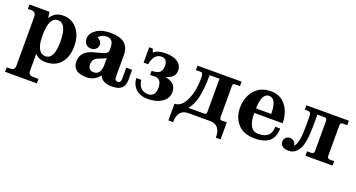

<svg xmlns="http://www.w3.org/2000/svg" viewBox="-46 -1111 3644 1965"><g transform="rotate(20 1776.0 -128.0)"><path d="M374 244.1H27.8V195.3H66.9Q115.7 195.3 115.7 146.5V-383.3Q115.7 -440.4 66.9 -440.4H26.9V-488.3H245.1L254.9 -422.9Q299.8 -500 392.1 -500Q486.3 -500 545.2 -429.4Q604 -358.9 604 -245.6Q604 -126 545.4 -58.1Q486.8 9.8 381.8 9.8Q307.6 9.8 264.6 -38.1V146.5Q264.6 195.3 313.5 195.3H374ZM361.3 -46.9Q454.6 -46.9 454.6 -237.3Q454.6 -437 357.4 -437Q260.3 -437 260.3 -237.3Q260.3 -46.9 361.3 -46.9Z M830.6 12.2Q747.6 12.2 712.2 -19.8Q676.8 -51.8 676.8 -105Q676.8 -213.4 801.8 -251L907.2 -279.8Q958 -293 958 -331.5V-357.4Q958 -451.2 884.8 -451.2Q835.4 -451.2 795.9 -413.1Q844.7 -385.7 844.7 -346.7Q844.7 -317.4 823.2 -298.6Q801.8 -279.8 772.9 -279.8Q735.4 -279.8 715.1 -303.2Q694.8 -326.7 694.8 -362.8Q694.8 -418 752.7 -459Q810.5 -500 909.7 -500Q1111.8 -500 1111.8 -333V-98.6Q1111.8 -53.2 1145.5 -53.2Q1178.7 -53.2 1178.7 -98.6V-219.7H1242.7V-108.9Q1242.7 12.2 1108.4 12.2Q997.1 12.2 969.7 -59.1Q913.6 12.2 830.6 12.2ZM879.9 -61Q919.9 -61 939 -90.3Q958 -119.6 958 -169.9V-244.1Q936.5 -230 877.7 -208.7Q818.8 -187.5 818.8 -125Q818.8 -93.3 835.9 -77.1Q853 -61 879.9 -61Z M1494.1 6.3Q1404.8 6.3 1355 -45.9Q1314.5 -89.4 1312 -155.3H1365.7Q1370.1 -104 1399.2 -72.3Q1428.2 -40.5 1480.5 -40.5Q1513.7 -40.5 1535.2 -62Q1559.1 -86.4 1559.1 -136.7Q1559.1 -189 1539.1 -211.9Q1519 -234.9 1492.2 -234.9Q1468.3 -234.9 1433.6 -233.4V-277.8Q1494.6 -277.8 1520 -300.3Q1545.4 -322.8 1545.4 -372.6Q1545.4 -413.6 1525.4 -433.6Q1508.8 -449.7 1481 -449.7Q1399.4 -449.7 1377 -329.1H1328.1V-496.1H1367.2L1381.8 -457.5Q1419.9 -496.1 1510.3 -496.1Q1593.3 -496.1 1640.9 -463.1Q1688.5 -430.2 1688.5 -371.6Q1688.5 -293.9 1587.9 -267.1Q1708.5 -246.6 1708.5 -147.5Q1708.5 -79.1 1650.4 -37.1Q1592.3 4.9 1494.1 6.3Z M2336.9 140.1H2285.6Q2285.6 0 2171.9 0H1937.5Q1819.8 0 1819.8 140.1H1768.6V-42Q1843.3 -42 1889.6 -139.9Q1936 -237.8 1936 -379.9Q1936 -440.4 1913.6 -440.4H1856.9V-488.8H2336.9V-440.4H2280.8Q2258.8 -440.4 2258.8 -413.1V-73.2Q2258.8 -45.4 2282.2 -45.4H2336.9ZM2089.8 -50.8Q2114.3 -50.8 2114.3 -78.1V-439.5H2006.8Q2006.8 -140.6 1914.6 -50.8Z M2661.1 11.7Q2535.6 11.7 2474.1 -59.6Q2412.6 -130.9 2412.6 -230Q2412.6 -346.2 2476.3 -423.1Q2540 -500 2657.7 -500Q2755.9 -500 2815.9 -425.8Q2876 -351.6 2877 -232.4H2567.9Q2567.9 -44.9 2679.7 -44.9Q2818.8 -44.9 2818.8 -172.9H2872.1Q2872.1 11.7 2661.1 11.7ZM2734.9 -282.2Q2734.9 -449.2 2651.9 -449.2Q2574.2 -449.2 2568.8 -282.2Z M3032.2 11.2Q2981.4 11.2 2959.7 -8.1Q2938 -27.3 2938 -56.2Q2938 -82 2956.1 -99.9Q2974.1 -117.7 3001.5 -117.7Q3028.3 -117.7 3046.4 -99.6Q3064.5 -81.5 3064.5 -59.6Q3075.7 -60.1 3092.8 -104.5Q3111.3 -154.3 3111.3 -296.4V-394.5Q3111.3 -440.4 3079.1 -440.4H3043V-488.8H3505.4V-440.4H3457Q3430.2 -440.4 3430.2 -409.7V-79.1Q3430.2 -48.3 3457 -48.3H3505.4V0H3210.4V-48.3H3259.3Q3286.1 -48.3 3286.1 -79.1V-406.2Q3286.1 -437.5 3259.3 -437.5H3181.2V-323.2Q3181.2 -129.4 3140.1 -59.1Q3099.1 11.2 3032.2 11.2Z"/></g></svg>

Font: Munson
Style: Bold
Weight: 700
Designer: Paul James MIller
Foundry: High-Logic / Made with FontCreator
Version: Version 2.10;May 5, 2019;FontCreator 11.5.0.2430 64-bit